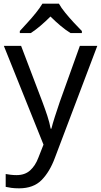

<svg xmlns="http://www.w3.org/2000/svg" viewBox="-20 -786 550 1046"><path d="M1 -536H95L211 -231Q226 -191 238 -154.5Q250 -118 256 -85H260Q266 -110 279 -150.5Q292 -191 306 -232L415 -536H510L279 74Q251 150 206.5 195Q162 240 84 240Q60 240 42 237.5Q24 235 11 232V162Q22 164 37.5 166Q53 168 70 168Q116 168 144.5 142Q173 116 189 73L217 2ZM301 -766Q313 -744 335.5 -716.5Q358 -689 382.5 -662.5Q407 -636 426 -617V-606H364Q338 -622 310 -645.5Q282 -669 255 -696Q228 -669 201 -646Q174 -623 148 -606H88V-617Q106 -637 130 -663Q154 -689 176 -716.5Q198 -744 211 -766Z"/></svg>

Font: Noto IKEA Arabic
Style: Regular
Weight: 400
Designer: Monotype Design Team
Foundry: Monotype Imaging Inc.
Version: Version 1.200